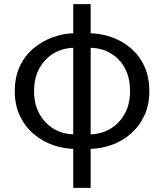

<svg xmlns="http://www.w3.org/2000/svg" viewBox="-20 -716 800 936"><path d="M348 10Q292 10 239 -8.5Q186 -27 143.5 -63.5Q101 -100 76.5 -152Q52 -204 52 -272Q52 -340 76.5 -392.5Q101 -445 143.5 -480.5Q186 -516 239 -535Q292 -554 348 -554L344 -483Q289 -483 244.5 -457.5Q200 -432 173 -385Q146 -338 146 -272Q146 -207 173 -159.5Q200 -112 244.5 -86.5Q289 -61 344 -61ZM411 10 416 -61Q470 -61 515 -86.5Q560 -112 587 -159.5Q614 -207 614 -272Q614 -338 588 -385Q562 -432 517.5 -457.5Q473 -483 416 -483L411 -554Q470 -554 523.5 -535Q577 -516 618.5 -480.5Q660 -445 684 -392.5Q708 -340 708 -272Q708 -204 683.5 -152Q659 -100 617 -63.5Q575 -27 521.5 -8.5Q468 10 411 10ZM337 200V-696H422V200Z"/></svg>

Font: Noto Sans HK
Style: Regular
Weight: 400
Designer: Ryoko NISHIZUKA 西塚涼子 (kana, bopomofo & ideographs); Paul D. Hunt (Latin, Greek & Cyrillic); Sandoll Communications 산돌커뮤니
Foundry: Adobe
Version: Version 2.004-H2;hotconv 1.0.118;makeotfexe 2.5.65603